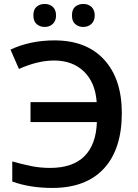

<svg xmlns="http://www.w3.org/2000/svg" viewBox="-20 -925 686 955"><path d="M249 -624Q168 -624 74.2 -582L32.2 -678.2Q130.4 -724.1 251 -724.1Q410.2 -724.1 498 -628.2Q585.9 -532.2 585.9 -362.8Q585.9 -183.1 496.8 -86.7Q407.7 9.8 240.2 9.8Q128.9 9.8 41 -22V-122.1Q89.8 -107.9 135.3 -98.9Q180.7 -89.8 229 -89.8Q341.3 -89.8 399.7 -147.7Q458 -205.6 461.9 -317.9H131.8V-417H460.9Q454.1 -514.6 397.5 -569.3Q340.8 -624 249 -624ZM146 -848.1Q146 -878.4 162.4 -891.8Q178.7 -905.3 202.1 -905.3Q228 -905.3 243.4 -890.1Q258.8 -875 258.8 -848.1Q258.8 -822.3 243.2 -806.6Q227.5 -791 202.1 -791Q178.7 -791 162.4 -805.2Q146 -819.3 146 -848.1ZM337.9 -848.1Q337.9 -878.4 354.2 -891.8Q370.6 -905.3 394 -905.3Q419.9 -905.3 435.5 -890.1Q451.2 -875 451.2 -848.1Q451.2 -821.8 435.1 -806.4Q418.9 -791 394 -791Q370.6 -791 354.2 -805.2Q337.9 -819.3 337.9 -848.1Z"/></svg>

Font: JBL Sans
Style: Semibold
Weight: 600
Version: Version 1.10